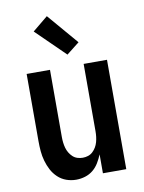

<svg xmlns="http://www.w3.org/2000/svg" viewBox="-87 -831 674 899"><g transform="rotate(-10 250.0 -381.0)"><path d="M202 8Q178 8 155.5 0Q133 -8 115.5 -24.5Q98 -41 87 -62Q76 -83 69.5 -106Q63 -129 61 -152.5Q59 -176 59 -200V-520H170V-200Q170 -187 171.5 -174Q173 -161 176.5 -148.5Q180 -136 186.5 -125Q193 -114 202.5 -105Q212 -96 224.5 -92Q237 -88 250 -88Q263 -88 275.5 -92Q288 -96 297.5 -105Q307 -114 313.5 -125Q320 -136 323.5 -148.5Q327 -161 328.5 -174Q330 -187 330 -200V-520H441V0H330V-90Q322 -70 310.5 -51Q299 -32 282.5 -18.5Q266 -5 245 1.5Q224 8 202 8ZM263 -576 126 -710 199 -770 324 -624Z"/></g></svg>

Font: Iosevka
Style: Bold
Weight: 700
Monospace: yes
Designer: Belleve Invis
Foundry: Belleve Invis
Version: Version 32.5.0; ttfautohint (v1.8.4)